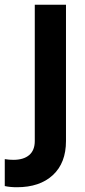

<svg xmlns="http://www.w3.org/2000/svg" viewBox="-85 -564 357 806"><path d="M-65 217V104Q-47 107 -29 107Q14 107 37.5 87Q61 67 61 28V-544H192V28Q192 120 137 171Q82 222 -14 222Q-43 222 -65 217Z"/></svg>

Font: Evergrow Sans
Style: Bold
Weight: 700
Foundry: 10Web
Version: Version 1.000